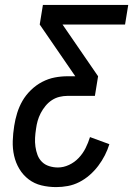

<svg xmlns="http://www.w3.org/2000/svg" viewBox="-20 -755 543 783"><path d="M209 8Q178 8 149 1Q120 -6 97 -23.5Q74 -41 59 -66Q44 -91 37.5 -120Q31 -149 32 -180Q33 -211 38 -242Q42 -268 50 -294Q58 -320 71.5 -343.5Q85 -367 106 -387.5Q127 -408 152 -421Q177 -434 203 -439Q229 -444 255 -444H287L142 -655L155 -735H503L490 -655H235L380 -444L367 -364H255Q239 -364 222.5 -360Q206 -356 191.5 -346.5Q177 -337 165.5 -323Q154 -309 146 -293.5Q138 -278 133.5 -262Q129 -246 127 -230Q124 -211 123 -193Q122 -175 124.5 -157Q127 -139 133 -123Q139 -107 151 -95Q163 -83 180.5 -77.5Q198 -72 216 -72Q239 -72 261.5 -82.5Q284 -93 301 -111Q318 -129 329 -151Q340 -173 347 -196L426 -167Q419 -144 407.5 -121.5Q396 -99 380.5 -78.5Q365 -58 345.5 -41Q326 -24 303.5 -12.5Q281 -1 257 3.5Q233 8 209 8Z"/></svg>

Font: Iosevka Medium
Style: Italic
Weight: 500
Italic angle: -9°
Monospace: yes
Designer: Belleve Invis
Foundry: Belleve Invis
Version: Version 32.5.0; ttfautohint (v1.8.4)